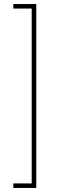

<svg xmlns="http://www.w3.org/2000/svg" viewBox="-20 -785 293 949"><path d="M45.9 144V121.6H136.7V-742.7H45.9V-765.1H159.2V144Z"/></svg>

Font: Inter Display Thin
Style: Regular
Weight: 100
Designer: Rasmus Andersson
Foundry: rsms
Version: Version 4.000;git-a52131595